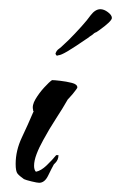

<svg xmlns="http://www.w3.org/2000/svg" viewBox="-20 -382 263 417"><path d="M65 15Q61 15 48.5 12Q36 9 32 7Q22 0 18 -5Q14 -10 14 -26Q14 -55 27.5 -83.5Q41 -112 52 -138Q54 -140 52 -141V-143Q49 -153 57 -166.5Q65 -180 76 -192Q87 -204 93 -208Q98 -208 111 -206.5Q124 -205 136 -202Q148 -199 148 -192Q148 -191 145 -187Q142 -183 138 -178L130 -169Q126 -165 126 -164Q117 -148 102 -125Q87 -102 74 -78Q65 -62 59.5 -47.5Q54 -33 54 -22Q54 -13 58 -9Q69 -11 81.5 -23Q94 -35 102 -45H107Q107 -35 100 -28L97 -25Q92 -16 84.5 -0.5Q77 15 65 15ZM107 -262Q103 -260 101.5 -263Q100 -266 101 -267Q103 -272 105.5 -274Q108 -276 113 -280Q116 -283 121 -287.5Q126 -292 130 -296Q143 -309 156.5 -324Q170 -339 177 -349Q187 -362 198 -362Q206 -362 214.5 -355.5Q223 -349 223 -343Q223 -336 195 -316L189 -312Q185 -311 180 -306Q179 -305 177 -304Q175 -303 173 -301Q141 -279 126.5 -270.5Q112 -262 107 -262Z"/></svg>

Font: Qwitcher Grypen
Style: Bold
Weight: 700
Designer: Robert E. Leuschke
Foundry: Robert E. Leuschke
Version: Version 1.100; ttfautohint (v1.8.3)